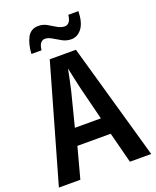

<svg xmlns="http://www.w3.org/2000/svg" viewBox="-166 -1015 900 1110"><g transform="rotate(-20 284.0 -460.0)"><path d="M437 0 388 -190H183L132 0H0L204 -715H365L568 0ZM314 -496Q307 -526 299 -563Q291 -600 285 -629Q280 -601 272 -565Q264 -529 257 -497L205 -293H365ZM115 -780Q118 -838 139 -878.5Q160 -919 208 -919Q236 -919 260 -905Q284 -891 306.5 -877.5Q329 -864 353 -864Q367 -864 378 -876.5Q389 -889 393 -920H455Q453 -849 426.5 -815Q400 -781 362 -781Q333 -781 308 -794.5Q283 -808 260.5 -822Q238 -836 217 -836Q204 -836 192.5 -824.5Q181 -813 177 -780Z"/></g></svg>

Font: Noto Sans Hebrew Condensed SemiBold
Style: Regular
Weight: 600
Width: 3
Designer: Ben Nathan
Foundry: Google LLC
Version: Version 3.001; ttfautohint (v1.8.4.7-5d5b)